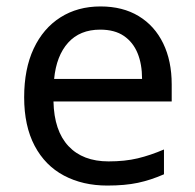

<svg xmlns="http://www.w3.org/2000/svg" viewBox="-20 -566 604 596"><path d="M292 -546Q361 -546 410.5 -516Q460 -486 486.5 -431.5Q513 -377 513 -304V-251H146Q148 -160 192.5 -112.5Q237 -65 317 -65Q368 -65 407.5 -74.5Q447 -84 489 -102V-25Q448 -7 408 1.5Q368 10 313 10Q237 10 178.5 -21Q120 -52 87.5 -113.5Q55 -175 55 -264Q55 -352 84.5 -415Q114 -478 167.5 -512Q221 -546 292 -546ZM291 -474Q228 -474 191.5 -433.5Q155 -393 148 -321H421Q421 -367 407 -401Q393 -435 364.5 -454.5Q336 -474 291 -474Z"/></svg>

Font: Noto Sans Sinhala
Style: Regular
Weight: 400
Designer: Jelle Bosma - Monotype Design Team
Foundry: Monotype Imaging Inc.
Version: Version 2.006